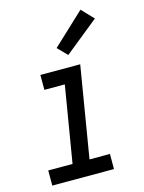

<svg xmlns="http://www.w3.org/2000/svg" viewBox="-116 -839 683 908"><g transform="rotate(-15 225.0 -384.5)"><path d="M25 0V-74H144L206 -447H106V-520H301L227 -74H327V0ZM258 -577 213 -623 369 -769 424 -711Z"/></g></svg>

Font: Iosevka Custom Oblique
Style: Regular
Weight: 400
Italic angle: -9°
Designer: Belleve Invis
Foundry: Belleve Invis
Version: Version 27.0.1